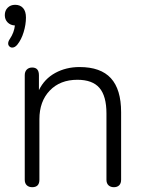

<svg xmlns="http://www.w3.org/2000/svg" viewBox="-30 -773 610 799"><path d="M21 -575Q14 -575 9 -580Q4 -585 4 -592Q4 -601 11 -611Q29 -638 32 -667Q13 -668 1.5 -680Q-10 -692 -10 -710Q-10 -729 2 -741Q14 -753 33 -753Q54 -753 66 -739.5Q78 -726 78 -700Q78 -671 68.5 -639.5Q59 -608 42 -587Q32 -575 21 -575ZM73 -25V-460Q73 -475 81.5 -483.5Q90 -492 104 -492Q132 -492 132 -460V-398Q155 -445 200 -469.5Q245 -494 301 -494Q389 -494 431.5 -447.5Q474 -401 474 -306V-25Q474 -10 466 -2Q458 6 444 6Q430 6 421.5 -2Q413 -10 413 -25V-301Q413 -373 384 -407Q355 -441 292 -441Q220 -441 177 -396Q134 -351 134 -277V-25Q134 6 104 6Q90 6 81.5 -2Q73 -10 73 -25Z"/></svg>

Font: SN Pro Light
Style: Regular
Weight: 300
Designer: Tobias Whetton
Foundry: Supernotes
Version: Version 1.002